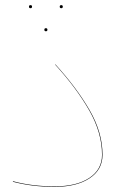

<svg xmlns="http://www.w3.org/2000/svg" viewBox="-20 -717 490 749"><path d="M30 -8 31 -10Q105 10 193 10Q279 10 328.5 -23Q378 -56 378 -113Q378 -199 328 -286.5Q278 -374 195 -465L196 -466Q279 -375 329.5 -287.5Q380 -200 380 -113Q380 -55 329.5 -21.5Q279 12 193 12Q105 12 30 -8ZM93 -691Q93 -697 99 -697Q105 -697 105 -691Q105 -685 99 -685Q93 -685 93 -691ZM213 -691Q213 -697 219 -697Q225 -697 225 -691Q225 -685 219 -685Q213 -685 213 -691ZM153 -601Q153 -607 159 -607Q165 -607 165 -601Q165 -595 159 -595Q153 -595 153 -601Z"/></svg>

Font: FiraGO Two
Style: Regular
Weight: 100
Designer: bBox Type
Foundry: bBox Type GmbH
Version: Version 1.001